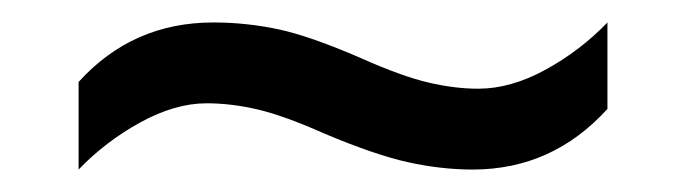

<svg xmlns="http://www.w3.org/2000/svg" viewBox="-20 -438 612 171"><path d="M269 -319Q233 -335 209.5 -340.5Q186 -346 164 -346Q136 -346 105 -329Q74 -312 50 -287V-365Q98 -418 170 -418Q199 -418 227.5 -412Q256 -406 302 -386Q338 -370 361.5 -364.5Q385 -359 406 -359Q435 -359 466 -376Q497 -393 521 -418V-341Q472 -287 401 -287Q373 -287 343.5 -293.5Q314 -300 269 -319Z"/></svg>

Font: Noto Sans Modi
Style: Regular
Weight: 400
Designer: Monotype Design Team
Foundry: Monotype Imaging Inc.
Version: Version 2.003; ttfautohint (v1.8.4.7-5d5b)